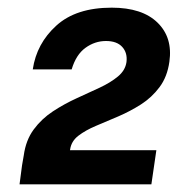

<svg xmlns="http://www.w3.org/2000/svg" viewBox="-20 -865 464 501"><path d="M31 -384 37.5 -433.5 42 -459.5Q47.5 -499.5 68 -527.2Q88.5 -555 118.2 -574.5Q148 -594 179.8 -608.5Q211.5 -623 240 -636.2Q268.5 -649.5 287.8 -665.5Q307 -681.5 310 -703Q313 -727 299 -742.5Q285 -758 256.5 -758Q227.5 -758 203 -740.2Q178.5 -722.5 167 -684H65.5Q75.5 -751.5 127 -798.2Q178.5 -845 271.5 -845Q351 -845 391 -806Q431 -767 422 -704Q416.5 -664.5 396.2 -637.5Q376 -610.5 347.8 -592.5Q319.5 -574.5 288.5 -561.2Q257.5 -548 230.2 -536.5Q203 -525 184.5 -510.8Q166 -496.5 163 -475L162.5 -473H388L375 -384Z"/></svg>

Font: Public Sans Thin ExtraBold
Style: Italic
Weight: 800
Italic angle: -8°
Version: Version 2.001